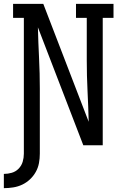

<svg xmlns="http://www.w3.org/2000/svg" viewBox="-29 -755 649 998"><path d="M-9 223V149Q12 149 32.5 143Q53 137 68 121.5Q83 106 89 85.5Q95 65 95 44V-662H39V-735H196L432 -122Q430 -202 426 -281.5Q422 -361 422 -441V-662H366V-735H561V-662H505V0H404L168 -613Q170 -533 174 -453.5Q178 -374 178 -294V44Q178 69 173.5 93Q169 117 157 138.5Q145 160 127 177Q109 194 87 204.5Q65 215 40.5 219Q16 223 -9 223Z"/></svg>

Font: Iosevka Etoile
Style: Regular
Weight: 400
Designer: Belleve Invis
Foundry: Belleve Invis
Version: Version 33.2.4